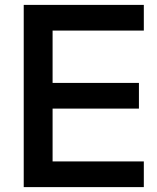

<svg xmlns="http://www.w3.org/2000/svg" viewBox="-20 -765 641 785"><path d="M77 0H568V-105H195V-321H548V-426H195V-640H568V-745H77Z"/></svg>

Font: Mluvka SemiBold
Style: Regular
Weight: 600
Designer: Modified by Jiří Krblich, Original typeface by Gumpita Rahayu
Foundry: Gumpita Rahayu & Jiří Krblich
Version: Version 2.000;Glyphs 3.1.1 (3134)